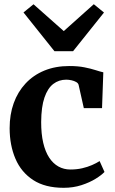

<svg xmlns="http://www.w3.org/2000/svg" viewBox="-20 -885 548 916"><path d="M26 -273.2Q25.9 -338.5 45.4 -392.8Q64.9 -447 102 -486.8Q139 -526.6 191.7 -548.3Q244.4 -570 310.5 -570Q352.2 -570 382.9 -563.8Q413.6 -557.7 435.7 -550.5Q457.8 -543.3 472.9 -540L466.8 -369.1H379.9L355.2 -479.2Q353.4 -488 343.6 -493.6Q333.8 -499.3 320.7 -502.1Q307.7 -504.9 296 -504.9Q260.8 -504.9 234.1 -484.5Q207.5 -464.1 192.2 -419.8Q176.9 -375.6 176.4 -303.1Q176.3 -246.4 186.2 -203.8Q196.2 -161.1 214.7 -133Q233.2 -104.8 259 -90.5Q284.8 -76.3 315.5 -76.3Q346.4 -76.3 372.2 -82.3Q398 -88.3 419 -97.5Q439.9 -106.7 455.3 -116.5L478.5 -64.7Q464.7 -49.8 436.2 -32.1Q407.7 -14.4 368.6 -1.7Q329.5 11 283.8 11Q195.2 11 138.2 -26.1Q81.2 -63.3 53.7 -127.6Q26.1 -192 26 -273.2ZM139.9 -864.6 284.2 -736.7 427.5 -864.9 476.1 -825.2 328.7 -640.8H239.7L92.1 -825.6Z"/></svg>

Font: Merriweather 7pt Light
Style: Regular
Weight: 300
Designer: Eben Sorkin
Foundry: Eben Sorkin
Version: Version 2.200;gftools[0.9.31]